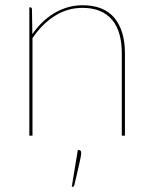

<svg xmlns="http://www.w3.org/2000/svg" viewBox="-20 -518 584 733"><path d="M92 0ZM92 0V-490H95Q102 -490 102 -482L103.5 -387.5Q120.5 -412.5 141.8 -433Q163 -453.5 187.5 -468Q212 -482.5 239 -490.2Q266 -498 295 -498Q376.5 -498 416.8 -449.5Q457 -401 457 -314V0H445V-314Q445 -355 436 -387.2Q427 -419.5 408.2 -442Q389.5 -464.5 361.2 -476.2Q333 -488 295 -488Q237.5 -488 189 -457.2Q140.5 -426.5 104 -372.5V0ZM282 55Q290 55 290 66Q290 71.5 288.2 81Q286.5 90.5 283.2 105.2Q280 120 275.2 140.2Q270.5 160.5 264 188Q263 191 262 193Q261 195 257 195H254L277 55Z"/></svg>

Font: Lato Hairline
Style: Regular
Weight: 100
Designer: Lukasz Dziedzic
Foundry: tyPoland Lukasz Dziedzic
Version: Version 2.007; 2014-02-27